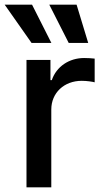

<svg xmlns="http://www.w3.org/2000/svg" viewBox="-42 -802 446 822"><path d="M71.4 0H177.6V-333.1C177.6 -404.5 232.6 -456 307.9 -456C329.9 -456 354.8 -452.1 363.3 -449.6V-551.1C352.6 -552.6 331.7 -553.6 318.2 -553.6C254.3 -553.6 199.6 -517.4 179.7 -458.8H174V-545.5H71.4ZM-22 -782 93 -618.3H177.9L95.2 -782ZM169 -782 252.1 -618.3H335.6L285.9 -782Z"/></svg>

Font: Magic Ui Pro Medium
Style: Regular
Weight: 500
Designer: Stefan Endress, Andreas Faust
Version: Version 1.000;FEAKit 1.0